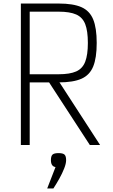

<svg xmlns="http://www.w3.org/2000/svg" viewBox="-20 -820 640 1086"><path d="M98 0V-800H312Q394 -800 440.5 -779.5Q487 -759 507 -710.5Q527 -662 527 -577Q527 -492 507 -443.5Q487 -395 440.5 -374.5Q394 -354 312 -354H116V-400H312Q375 -400 411 -416Q447 -432 462 -471Q477 -510 477 -577Q477 -645 462 -683.5Q447 -722 411 -738Q375 -754 312 -754H148V0ZM488 0 242 -378H301L546 0ZM247 246 294 125Q268 121 268 86Q268 63 277 54.5Q286 46 311 46Q336 46 345 54.5Q354 63 354 86Q354 105 343 133Q332 161 315.5 190.5Q299 220 282 246Z"/></svg>

Font: Victor Mono Thin
Style: Regular
Weight: 100
Monospace: yes
Designer: Rune Bjørnerås
Version: Version 1.561;gftools[0.9.30]